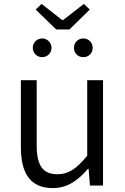

<svg xmlns="http://www.w3.org/2000/svg" viewBox="-20 -951 642 984"><path d="M251 13C326 13 380 -27 431 -86H434L441 0H508V-540H427V-153C373 -87 332 -58 275 -58C199 -58 168 -103 168 -207V-540H87V-197C87 -59 138 13 251 13ZM193 -931 163 -902 268 -800H336L440 -902L410 -931L303 -848H299ZM196 -658C223 -658 244 -679 244 -706C244 -732 223 -754 196 -754C169 -754 148 -732 148 -706C148 -679 169 -658 196 -658ZM407 -658C435 -658 455 -679 455 -706C455 -732 435 -754 407 -754C379 -754 359 -732 359 -706C359 -679 379 -658 407 -658Z"/></svg>

Font: Noto Sans CJK JP DemiLight
Style: Regular
Weight: 350
Designer: Ryoko NISHIZUKA (kana & ideographs); Paul D. Hunt (Latin, Greek & Cyrillic); Wenlong ZHANG (bopomofo); Sandoll Communica
Foundry: Adobe Systems Incorporated
Version: Version 1.004;PS 1.004;hotconv 1.0.82;makeotf.lib2.5.63406